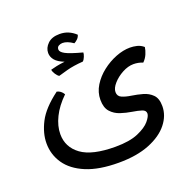

<svg xmlns="http://www.w3.org/2000/svg" viewBox="-121 -647 925 924"><g transform="rotate(-20 341.0 -185.0)"><path d="M335 154.3Q234.9 154.3 169.2 127Q103.5 99.6 71.3 52.7Q39.1 5.9 39.1 -52.2Q39.1 -103.5 67.4 -158.7Q95.7 -213.9 170.4 -269.5Q191.4 -265.1 204.1 -243.7Q160.6 -201.7 138.7 -157Q116.7 -112.3 116.7 -70.8Q116.7 -3.9 171.9 36.4Q227.1 76.7 346.2 76.7Q418.9 76.7 462.6 57.9Q506.3 39.1 525.6 15.9Q544.9 -7.3 544.9 -21.5Q544.9 -37.6 525.6 -43.7Q506.3 -49.8 478 -54.2Q449.7 -58.6 421.4 -67.9Q393.1 -77.1 373.8 -98.4Q354.5 -119.6 354.5 -160.2Q354.5 -198.7 375.5 -232.7Q396.5 -266.6 429.7 -292.5Q462.9 -318.4 501 -333.3Q539.1 -348.1 573.7 -348.1Q590.8 -348.1 609.1 -343.8Q627.4 -339.4 642.6 -326.2Q640.6 -310.1 632.6 -291.3Q624.5 -272.5 609.9 -258.3Q586.9 -267.6 562.5 -267.6Q534.7 -267.6 505.1 -251.7Q475.6 -235.8 455.6 -213.1Q435.5 -190.4 435.5 -170.4Q435.5 -148.9 454.6 -140.6Q473.6 -132.3 501.7 -128.2Q529.8 -124 557.9 -116.2Q585.9 -108.4 605.2 -89.1Q624.5 -69.8 624.5 -30.3Q624.5 18.1 590.8 60.3Q557.1 102.5 492.4 128.4Q427.7 154.3 335 154.3ZM208 -336.4Q199.2 -341.8 191.2 -354.2Q183.1 -366.7 181.6 -377.4Q195.8 -381.3 212.9 -385Q230 -388.7 255.4 -391.6Q223.1 -404.3 209.2 -421.1Q195.3 -438 195.3 -458Q195.3 -483.9 216.6 -504.6Q237.8 -525.4 277.8 -525.4Q302.2 -525.4 322.3 -516.8Q342.3 -508.3 359.4 -492.2Q356.4 -480.5 347.7 -471.9Q338.9 -463.4 330.1 -459Q300.3 -480 276.4 -480Q265.6 -480 256.3 -474.6Q247.1 -469.2 247.1 -457Q247.1 -444.3 269.3 -432.1Q291.5 -419.9 355.5 -402.8Q355.5 -394.5 350.3 -381.6Q345.2 -368.7 337.9 -362.3Q288.6 -358.9 253.9 -349.4Q219.2 -339.8 208 -336.4Z"/></g></svg>

Font: Harmattan SemiBold
Style: Regular
Weight: 600
Designer: George W. Nuss III and SIL International
Foundry: SIL International
Version: Version 4.000